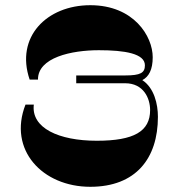

<svg xmlns="http://www.w3.org/2000/svg" viewBox="-20 -720 687 738"><path d="M527 -412C552 -425 567 -452 567 -500C567 -580 495 -700 327 -700C160 -700 38 -578 94 -414H126C125 -499 255 -527 360 -527C460 -527 537 -514 537 -469C537 -440 520 -430 461 -430H273V-400H461C532 -400 557 -342 557 -297C557 -215 495 -179 352 -179C206 -179 99 -228 110 -318H78C10 -144 143 -2 327 -2C502 -2 587 -111 587 -271C587 -319 573 -382 527 -412Z"/></svg>

Font: Space Cowgirl Black
Style: Regular
Weight: 900
Designer: Valery Marier
Foundry: Valery Marier
Version: Version 1.000;hotconv 1.0.109;makeotfexe 2.5.65596